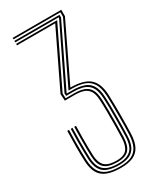

<svg xmlns="http://www.w3.org/2000/svg" viewBox="-205 -861 762 928"><g transform="rotate(-30 175.5 -397.0)"><path d="M180.5 6.2Q132.2 6.2 102.6 -5.9Q73 -18 58.9 -44Q44.8 -70 43.2 -111Q41.5 -147.2 41.6 -189.1Q41.8 -231 43.2 -278.8H53Q52 -242.5 51.6 -212.8Q51.2 -183 51.8 -158.1Q52.2 -133.2 53 -111.5Q54.5 -73 67.6 -48.8Q80.8 -24.5 108.1 -13.1Q135.5 -1.8 180.5 -1.8Q219.2 -1.8 243.5 -13.2Q267.8 -24.8 279.8 -49.2Q291.8 -73.8 293.5 -112.5Q294.2 -130.5 294.8 -158.6Q295.2 -186.8 295.2 -218.4Q295.2 -250 294.9 -279.8Q294.5 -309.5 293.5 -330.5Q291.2 -375.2 275.9 -399.9Q260.5 -424.5 232.9 -434.4Q205.2 -444.2 165.5 -444.2H146.8V-446.5L301 -766.5V-791.8H39.5V-800H310.8V-764.5L161 -452.5Q234.2 -452.2 267.1 -424Q300 -395.8 303.2 -331Q304.2 -309.5 304.6 -279.6Q305 -249.8 305 -217.9Q305 -186 304.5 -158Q304 -130 303.2 -112Q301.5 -70 288.2 -44Q275 -18 248.5 -5.9Q222 6.2 180.5 6.2ZM180.5 -26.5Q127.8 -26.5 106 -47.2Q84.2 -68 82.2 -112.8Q81.5 -134.8 81.1 -159.4Q80.8 -184 81.1 -213.5Q81.5 -243 82.2 -278.8H92Q91 -240 90.8 -210.6Q90.5 -181.2 90.9 -157.8Q91.2 -134.2 92 -113Q93.8 -72.8 113.4 -53.8Q133 -34.8 180.5 -34.8Q219 -34.8 235.9 -54.4Q252.8 -74 254.2 -115.2Q255.2 -139.8 255.8 -179.5Q256.2 -219.2 256 -260.1Q255.8 -301 254.2 -329.2Q252.8 -361.8 241.8 -379.5Q230.8 -397.2 211 -404.2Q191.2 -411.2 163 -411.2H106.2L104 -449.2L252.8 -758.2H39.5V-766.5H268.5L114 -446.2L115.2 -419.2H162.8Q194.8 -419.2 216.6 -411.4Q238.5 -403.5 250.4 -384Q262.2 -364.5 264 -329.5Q265.5 -301.8 265.8 -261.1Q266 -220.5 265.6 -180.4Q265.2 -140.2 264 -114Q262.2 -68 242.6 -47.2Q223 -26.5 180.5 -26.5ZM180.5 -10Q118 -10 91.5 -34.2Q65 -58.5 62.8 -111.8Q62 -133.8 61.5 -159Q61 -184.2 61.4 -214Q61.8 -243.8 62.8 -278.8H72.5Q71.5 -240.5 71.2 -211Q71 -181.5 71.4 -157.8Q71.8 -134 72.5 -112.2Q74.5 -63.5 98.6 -40.9Q122.8 -18.2 180.5 -18.2Q223.8 -18.2 247.8 -38.8Q271.8 -59.2 273.8 -113Q274.5 -131.8 275 -159.9Q275.5 -188 275.6 -219.4Q275.8 -250.8 275.4 -279.9Q275 -309 273.8 -330Q272.2 -358.2 264.8 -377.1Q257.2 -396 243.5 -407.1Q229.8 -418.2 209.5 -423Q189.2 -427.8 162.5 -427.8H123.2L122.2 -442L281.5 -770.5V-774.8H39.5V-783.2H291.2V-768.2L132 -438.8V-436.2H162.2Q200.5 -436.2 226.8 -427.1Q253 -418 267.2 -395Q281.5 -372 283.5 -330.2Q284.8 -308.5 285.1 -278.9Q285.5 -249.2 285.4 -217.9Q285.2 -186.5 284.8 -158.8Q284.2 -131 283.5 -113.2Q282.2 -76.5 270.9 -53.8Q259.5 -31 237.4 -20.5Q215.2 -10 180.5 -10Z"/></g></svg>

Font: Big Shoulders Inline Text ExtraLight
Style: Regular
Weight: 250
Version: Version 2.002